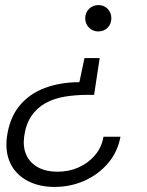

<svg xmlns="http://www.w3.org/2000/svg" viewBox="-20 -549 581 757"><path d="M373 -320 351 -175H326Q278 -175 235.5 -168Q193 -161 159.5 -142.5Q126 -124 104 -92Q82 -60 75 -9Q70 33 84.5 63.5Q99 94 130.5 111Q162 128 206 128Q252 128 290 111Q328 94 354.5 63Q381 32 388 -10H455Q444 50 406 94.5Q368 139 313 163.5Q258 188 195 188Q134 188 88.5 164Q43 140 21.5 96Q0 52 7 -7Q17 -83 56 -131Q95 -179 156.5 -202Q218 -225 293 -225L313 -320ZM368 -529Q390 -529 404.5 -514Q419 -499 419 -477Q419 -455 404.5 -440Q390 -425 367 -425Q346 -425 331 -440Q316 -455 316 -477Q316 -499 331 -514Q346 -529 368 -529Z"/></svg>

Font: DM Sans 11pt Light
Style: Italic
Weight: 300
Italic angle: -10°
Version: Version 4.004;gftools[0.9.30]